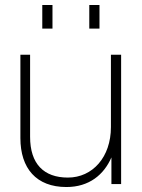

<svg xmlns="http://www.w3.org/2000/svg" viewBox="-20 -740 569 772"><path d="M101 -190V-520H62V-185C62 -63 126 12 247 12C339 12 398 -38 428 -107V0H467V-520H426V-229C426 -108 352 -26 253 -26C156 -26 101 -81 101 -190ZM150 -625H191V-720H150ZM339 -625H380V-720H339Z"/></svg>

Font: Aspekta 150
Style: Regular
Weight: 150
Designer: Ivo Dolenc
Version: Version 2.000